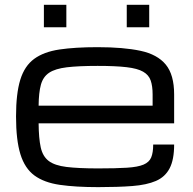

<svg xmlns="http://www.w3.org/2000/svg" viewBox="-20 -770 805 801"><path d="M706.5 -167Q706.5 -104 687.7 -67.9Q668.9 -31.7 630.4 -15.1Q591.8 1.5 532 6.1Q472.2 10.7 389.6 10.7Q295.4 10.7 229.7 1.2Q164.1 -8.3 123.8 -37.8Q83.5 -67.4 65.2 -126.5Q46.9 -185.5 46.9 -284.2Q46.9 -379.9 64.7 -437.5Q82.5 -495.1 122.6 -524.4Q162.6 -553.7 227.8 -563.5Q293 -573.2 387.2 -573.2Q495.1 -573.2 565.9 -558.1Q636.7 -543 671.6 -500.5Q706.5 -458 706.5 -376V-255.4H141.1Q141.6 -192.9 149.9 -155.3Q158.2 -117.7 183.1 -98.6Q208 -79.6 257.6 -73.5Q307.1 -67.4 389.6 -67.4Q463.9 -67.4 509.5 -70.3Q555.2 -73.2 578.9 -83.3Q602.5 -93.3 610.8 -113.3Q619.1 -133.3 619.1 -167ZM387.2 -495.1Q307.6 -495.1 259 -489.3Q210.4 -483.4 185.1 -466.6Q159.7 -449.7 150.6 -416.5Q141.6 -383.3 141.1 -329.1H616.7V-376Q616.7 -411.1 608.6 -434.3Q600.6 -457.5 577.1 -470.9Q553.7 -484.4 508.1 -489.7Q462.4 -495.1 387.2 -495.1ZM508.8 -656.2V-750H602.5V-656.2ZM163.1 -656.2V-750H256.8V-656.2Z"/></svg>

Font: Michroma
Style: Regular
Weight: 400
Designer: Vernon Adams
Foundry: Vernon Adams
Version: Version 1.100; ttfautohint (v1.8.4.7-5d5b);gftools[0.9.29]